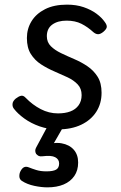

<svg xmlns="http://www.w3.org/2000/svg" viewBox="-20 -539 520 828"><path d="M230 19Q188 19 151 6Q114 -7 85.5 -27.5Q57 -48 40 -70Q33 -79 34 -91Q35 -103 48 -114Q61 -124 71 -126Q81 -128 91 -117Q120 -87 155.5 -68.5Q191 -50 230 -50Q261 -50 283.5 -58.5Q306 -67 319 -85Q332 -103 332 -129Q332 -157 315 -175Q298 -193 271.5 -205.5Q245 -218 214.5 -231Q184 -244 157 -261.5Q130 -279 113 -306Q96 -333 96 -375Q96 -415 116 -447.5Q136 -480 174.5 -499.5Q213 -519 269 -519Q309 -519 341 -508Q373 -497 396 -480Q419 -463 432 -444Q441 -432 440.5 -423Q440 -414 426 -402Q414 -392 404 -391.5Q394 -391 383 -400Q358 -423 331 -436.5Q304 -450 267 -450Q229 -450 205.5 -433Q182 -416 182 -383Q182 -357 199 -340Q216 -323 243 -310Q270 -297 300.5 -284Q331 -271 357.5 -253Q384 -235 401 -208Q418 -181 418 -139Q418 -92 395 -56.5Q372 -21 330 -1Q288 19 230 19ZM184 269Q159 269 128 262.5Q97 256 74 241Q64 234 63.5 222Q63 210 68 200Q75 186 84 182Q93 178 105 183Q117 188 136 194Q155 200 180 200Q209 200 222 192.5Q235 185 235 166Q235 148 218 139Q201 130 163 135Q152 136 147 133.5Q142 131 136 125Q132 118 132 111Q132 104 136 97L195 -13H265L197 105L168 89Q212 73 245.5 79Q279 85 298 106.5Q317 128 317 162Q317 196 300.5 220Q284 244 254.5 256.5Q225 269 184 269Z"/></svg>

Font: Playwrite GB S
Style: Italic
Weight: 400
Italic angle: -7°
Designer: Veronika Burian, José Scaglione
Foundry: TypeTogether
Version: Version 1.000